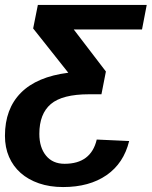

<svg xmlns="http://www.w3.org/2000/svg" viewBox="-41 -548 613 776"><path d="M220 114Q327 114 350 16L481 22Q459 112 389.5 160Q320 208 214 208Q160 208 116.5 193Q73 178 42.5 151Q12 124 -4.5 86Q-21 48 -21 1Q-21 -108 43.5 -173Q108 -238 235 -254L93 -433L112 -528H552L533 -429H257L387 -259L369 -167H319Q211 -167 164.5 -127.5Q118 -88 118 -7Q118 48 145 81Q172 114 220 114Z"/></svg>

Font: Libra Sans Modern
Style: Bold Italic
Weight: 700
Italic angle: -12°
Foundry: Stefan Peev, Context Ltd
Version: Version 1.000